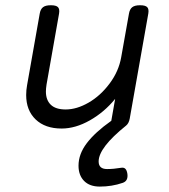

<svg xmlns="http://www.w3.org/2000/svg" viewBox="-20 -476 640 727"><path d="M509.8 -456.1Q490.2 -456.1 480.7 -448.7Q471.2 -441.4 468.3 -424.3L439 -259.8Q429.7 -206.1 395 -159.7Q360.4 -113.3 315.4 -87.4Q270.5 -61.5 228.5 -61.5Q190.9 -61.5 172.4 -79.3Q153.8 -97.2 153.8 -129.4Q153.8 -140.1 156.2 -155.8L203.6 -424.3Q206.5 -441.4 199.7 -448.7Q192.9 -456.1 172.9 -456.1H171.9Q152.3 -456.1 142.8 -448.7Q133.3 -441.4 130.4 -424.3L82.5 -153.3Q79.1 -134.8 79.1 -116.2Q79.1 -58.1 115 -23.7Q150.9 10.7 213.4 10.7Q265.6 10.7 320.3 -20.3Q375 -51.3 416 -101.6L401.4 -18.6Q339.8 24.9 308.6 66.2Q277.3 107.4 277.3 151.4Q277.3 187.5 298.3 209Q319.3 230.5 357.9 230.5Q403.8 230.5 444.8 216.3Q465.8 209 462.4 182.6Q460.4 168.9 454.8 163.3Q449.2 157.7 439.5 159.2Q410.2 164.1 385.3 164.1Q353.5 164.1 353.5 135.3Q353.5 83 457.5 -0.5Q467.8 -8.8 471.2 -26.9L541.5 -424.3Q544.4 -441.4 537.6 -448.7Q530.8 -456.1 510.7 -456.1Z"/></svg>

Font: Courier Prime Code
Style: Italic
Weight: 400
Italic angle: -10°
Designer: Alan Dague-Greene
Foundry: Quote-Unquote Apps
Version: Version 3.18